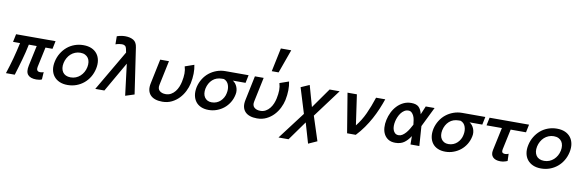

<svg xmlns="http://www.w3.org/2000/svg" viewBox="-61 -1402 6673 2180"><g transform="rotate(10 3275.5 -312.5)"><path d="M353 -130.9Q348.1 -106.9 357.2 -92.5Q366.2 -78.1 391.1 -78.1Q404.8 -78.1 413.8 -80.1Q422.9 -82 431.2 -85.9L425.8 -1Q402.8 11.2 362.8 11.2Q293.9 11.2 264.9 -22.5Q235.8 -56.2 252 -130.9L301.8 -363.8H210.9Q201.2 -315.9 190.2 -271.5Q179.2 -227.1 167 -183.6Q154.8 -140.1 141.4 -95Q127.9 -49.8 112.8 0H11.2Q26.9 -48.8 40.5 -93Q54.2 -137.2 65.7 -180.7Q77.1 -224.1 88.1 -269Q99.1 -314 109.9 -363.8H28.8L47.9 -455.1H502.9L483.9 -363.8H402.8Z M1010.7 -227.1Q999 -173.8 972.9 -130.4Q946.8 -86.9 908.9 -55.4Q871.1 -23.9 823.5 -6.3Q775.9 11.2 721.7 11.2Q668.9 11.2 628.9 -6.3Q588.9 -23.9 564 -55.4Q539.1 -86.9 531 -130.4Q522.9 -173.8 534.7 -227.1Q545.9 -278.8 572.5 -323Q599.1 -367.2 637 -399.2Q674.8 -431.2 722.9 -448.5Q771 -465.8 823.7 -465.8Q877.9 -465.8 917.5 -448.5Q957 -431.2 981.9 -399.2Q1006.8 -367.2 1014.4 -323Q1022 -278.8 1010.7 -227.1ZM909.7 -227.1Q916 -257.8 912.4 -285.4Q908.7 -313 895.3 -332.5Q881.8 -352.1 858.9 -363.5Q835.9 -375 803.7 -375Q772 -375 743.9 -363.5Q715.8 -352.1 694.3 -332.5Q672.9 -313 657.5 -285.4Q642.1 -257.8 635.7 -227.1Q628.9 -194.8 632.8 -168.5Q636.7 -142.1 649.9 -122.1Q663.1 -102.1 686.5 -91.1Q710 -80.1 741.7 -80.1Q773.9 -80.1 801.5 -91.1Q829.1 -102.1 851.1 -122.1Q873 -142.1 887.9 -168.5Q902.8 -194.8 909.7 -227.1Z M1388.7 18.1 1343.8 -344.2 1146 0H1041L1314 -466.8L1304.7 -511.2Q1296.9 -551.8 1252 -551.8Q1237.8 -551.8 1219.7 -548.8Q1201.7 -545.9 1178.7 -538.1L1177.7 -630.9Q1204.6 -640.1 1228.3 -644Q1252 -647.9 1272 -647.9Q1329.6 -647.9 1367.7 -625.5Q1405.8 -603 1413.6 -543.9L1491.7 -15.1Z M1814.5 11.2Q1768.6 11.2 1733.6 -0.5Q1698.7 -12.2 1676.8 -35.6Q1654.8 -59.1 1647.7 -93.5Q1640.6 -127.9 1650.9 -174.8L1709.5 -455.1H1810.5L1751.5 -174.8Q1740.7 -127 1766.6 -103.5Q1792.5 -80.1 1836.9 -80.1Q1871.6 -80.1 1898.7 -95.5Q1925.8 -110.8 1945.8 -136Q1965.8 -161.1 1978.3 -191.7Q1990.7 -222.2 1996.6 -251Q2007.8 -304.2 2008.3 -347.2Q2008.8 -390.1 1996.6 -428.2L2101.6 -464.8Q2111.8 -418 2110.8 -364Q2109.9 -310.1 2097.7 -250Q2087.9 -204.1 2064.7 -157.5Q2041.5 -110.8 2006.1 -73.5Q1970.7 -36.1 1922.6 -12.5Q1874.5 11.2 1814.5 11.2Z M2562.5 -363.8Q2579.6 -354 2592.5 -337.9Q2605.5 -321.8 2613.5 -302Q2621.6 -282.2 2624 -259Q2626.5 -235.8 2620.6 -210.9Q2610.4 -161.1 2585 -120.1Q2559.6 -79.1 2523.7 -50Q2487.8 -21 2442.6 -4.4Q2397.5 12.2 2348.6 12.2Q2298.8 12.2 2260.7 -4.4Q2222.7 -21 2199.2 -52Q2175.8 -83 2168.2 -125.5Q2160.6 -168 2171.4 -221.2Q2183.6 -272.9 2210.7 -316.4Q2237.8 -359.9 2276.1 -390.4Q2314.5 -420.9 2362.1 -438Q2409.7 -455.1 2461.4 -455.1H2728.5L2709.5 -363.8ZM2438.5 -363.8Q2372.6 -363.8 2329.6 -325Q2286.6 -286.1 2272.5 -221.2Q2266.6 -190.9 2270 -165Q2273.4 -139.2 2286.1 -120.1Q2298.8 -101.1 2319.1 -90.1Q2339.4 -79.1 2367.7 -79.1Q2398.4 -79.1 2424.1 -89.6Q2449.7 -100.1 2468.8 -118.2Q2487.8 -136.2 2501.2 -160.2Q2514.6 -184.1 2519.5 -210.9Q2530.8 -262.2 2516.1 -305.2Q2501.5 -348.1 2460.4 -363.8Z M2906.2 11.2Q2860.4 11.2 2825.4 -0.5Q2790.5 -12.2 2768.6 -35.6Q2746.6 -59.1 2739.5 -93.5Q2732.4 -127.9 2742.7 -174.8L2801.3 -455.1H2902.3L2843.3 -174.8Q2832.5 -127 2858.4 -103.5Q2884.3 -80.1 2928.7 -80.1Q2963.4 -80.1 2990.5 -95.5Q3017.6 -110.8 3037.6 -136Q3057.6 -161.1 3070.1 -191.7Q3082.5 -222.2 3088.4 -251Q3099.6 -304.2 3100.1 -347.2Q3100.6 -390.1 3088.4 -428.2L3193.4 -464.8Q3203.6 -418 3202.6 -364Q3201.7 -310.1 3189.5 -250Q3179.7 -204.1 3156.5 -157.5Q3133.3 -110.8 3097.9 -73.5Q3062.5 -36.1 3014.4 -12.5Q2966.3 11.2 2906.2 11.2ZM3156.2 -817.9 3058.6 -545.9H2979.5L3036.6 -817.9Z M3528.3 192.9 3460.4 -40 3301.3 182.1H3185.5L3423.3 -131.8L3333.5 -423.8L3431.2 -466.8L3499.5 -224.1L3662.6 -455.1H3778.3L3537.6 -131.8L3628.4 147.9Z M3944.3 0 3869.1 -455.1H3977.1L4027.3 -106Q4084.5 -176.8 4124.3 -263.4Q4164.1 -350.1 4198.2 -455.1H4304.2Q4284.2 -397 4259.3 -337.9Q4234.4 -278.8 4202.9 -220.9Q4171.4 -163.1 4132.3 -107.4Q4093.3 -51.8 4044.4 0Z M4458 -227.1Q4452.1 -201.2 4452.1 -175Q4452.1 -148.9 4459.7 -127.9Q4467.3 -106.9 4482.7 -93.5Q4498 -80.1 4524.4 -80.1Q4546.4 -80.1 4566.9 -93.5Q4587.4 -106.9 4605.7 -127.9Q4624 -148.9 4639.6 -175Q4655.3 -201.2 4668.9 -227.1Q4666 -252.9 4662.1 -279.5Q4658.2 -306.2 4648.2 -327.1Q4638.2 -348.1 4623.3 -361.6Q4608.4 -375 4586.4 -375Q4560.1 -375 4539.1 -361.6Q4518.1 -348.1 4502.2 -327.1Q4486.3 -306.2 4474.9 -279.5Q4463.4 -252.9 4458 -227.1ZM4357.4 -227.1Q4367.2 -272.9 4388.2 -315.9Q4409.2 -358.9 4440.7 -392.3Q4472.2 -425.8 4513.2 -445.8Q4554.2 -465.8 4603 -465.8Q4662.1 -465.8 4690.2 -438.5Q4718.3 -411.1 4730 -357.9L4771 -455.1H4873L4761.2 -227.1L4777.3 0H4675.3L4674.3 -96.2Q4640.1 -43 4600.1 -15.9Q4560.1 11.2 4501 11.2Q4452.1 11.2 4420.2 -8.8Q4388.2 -28.8 4370.6 -62Q4353 -95.2 4350.1 -138.2Q4347.2 -181.2 4357.4 -227.1Z M5292 -363.8Q5309.1 -354 5322 -337.9Q5335 -321.8 5343 -302Q5351.1 -282.2 5353.5 -259Q5356 -235.8 5350.1 -210.9Q5339.8 -161.1 5314.5 -120.1Q5289.1 -79.1 5253.2 -50Q5217.3 -21 5172.1 -4.4Q5127 12.2 5078.1 12.2Q5028.3 12.2 4990.2 -4.4Q4952.1 -21 4928.7 -52Q4905.3 -83 4897.7 -125.5Q4890.1 -168 4900.9 -221.2Q4913.1 -272.9 4940.2 -316.4Q4967.3 -359.9 5005.6 -390.4Q5043.9 -420.9 5091.6 -438Q5139.2 -455.1 5190.9 -455.1H5458L5439 -363.8ZM5168 -363.8Q5102.1 -363.8 5059.1 -325Q5016.1 -286.1 5002 -221.2Q4996.1 -190.9 4999.5 -165Q5002.9 -139.2 5015.6 -120.1Q5028.3 -101.1 5048.6 -90.1Q5068.8 -79.1 5097.2 -79.1Q5127.9 -79.1 5153.6 -89.6Q5179.2 -100.1 5198.2 -118.2Q5217.3 -136.2 5230.7 -160.2Q5244.1 -184.1 5249 -210.9Q5260.3 -262.2 5245.6 -305.2Q5231 -348.1 5189.9 -363.8Z M5506.8 -455.1H5961.9L5942.9 -363.8H5766.1L5716.8 -132.8Q5710 -100.1 5720.5 -90.1Q5731 -80.1 5751 -80.1Q5762.2 -80.1 5773.2 -83Q5784.2 -85.9 5791 -89.8L5793.9 -6.8Q5752 11.2 5711.9 11.2Q5654.8 11.2 5626 -17.8Q5597.2 -46.9 5608.9 -101.1L5665 -363.8H5487.8Z M6469.7 -227.1Q6458 -173.8 6431.9 -130.4Q6405.8 -86.9 6367.9 -55.4Q6330.1 -23.9 6282.5 -6.3Q6234.9 11.2 6180.7 11.2Q6127.9 11.2 6087.9 -6.3Q6047.9 -23.9 6022.9 -55.4Q5998 -86.9 5990 -130.4Q5981.9 -173.8 5993.7 -227.1Q6004.9 -278.8 6031.5 -323Q6058.1 -367.2 6095.9 -399.2Q6133.8 -431.2 6181.9 -448.5Q6230 -465.8 6282.7 -465.8Q6336.9 -465.8 6376.5 -448.5Q6416 -431.2 6440.9 -399.2Q6465.8 -367.2 6473.4 -323Q6481 -278.8 6469.7 -227.1ZM6368.7 -227.1Q6375 -257.8 6371.3 -285.4Q6367.7 -313 6354.2 -332.5Q6340.8 -352.1 6317.9 -363.5Q6294.9 -375 6262.7 -375Q6231 -375 6202.9 -363.5Q6174.8 -352.1 6153.3 -332.5Q6131.8 -313 6116.5 -285.4Q6101.1 -257.8 6094.7 -227.1Q6087.9 -194.8 6091.8 -168.5Q6095.7 -142.1 6108.9 -122.1Q6122.1 -102.1 6145.5 -91.1Q6168.9 -80.1 6200.7 -80.1Q6232.9 -80.1 6260.5 -91.1Q6288.1 -102.1 6310.1 -122.1Q6332 -142.1 6346.9 -168.5Q6361.8 -194.8 6368.7 -227.1Z"/></g></svg>

Font: Anonymous Pro
Style: Bold Italic
Weight: 700
Italic angle: -12°
Monospace: yes
Designer: Mark Simonson
Version: Version 1.003